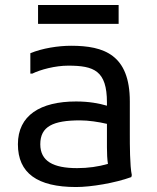

<svg xmlns="http://www.w3.org/2000/svg" viewBox="-20 -740 630 772"><path d="M457 -720H133V-644H457ZM502 -200V-332C502 -520 398 -556 266 -556C214 -556 150 -546 102 -526V-444H110C142 -460 202 -476 254 -476C358 -476 410 -456 410 -328V-315C379 -324 339 -332 286 -332C142 -332 52 -276 52 -160C52 -44 130 12 286 12C346 12 442 -4 508 -28L510 -36C502 -72 502 -160 502 -200ZM142 -160C142 -232 194 -256 302 -256C335 -256 376 -250 410 -242V-148C410 -123 411 -100 414 -81C376 -70 334 -64 290 -64C194 -64 142 -92 142 -160Z"/></svg>

Font: Kufam Arabic Latin Roman Normal
Style: Regular
Weight: 400
Designer: Wael Morcos & Artur Schmal
Version: Version 1.200;PS 001.200;hotconv 1.0.88;makeotf.lib2.5.64775